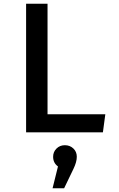

<svg xmlns="http://www.w3.org/2000/svg" viewBox="-20 -710 640 1030"><path d="M120 -690H235V-97H545L532 0H120ZM392 131Q392 159 374 196L324 300H262L291 183Q265 164 265 131Q265 105 283 87Q301 69 328 69Q355 69 373.5 86.5Q392 104 392 131Z"/></svg>

Font: Fira Mono Medium
Style: Regular
Weight: 500
Designer: Carrois Corporate & Edenspiekermann AG
Foundry: Carrois Corporate GbR & Edenspiekermann AG
Version: Version 3.206